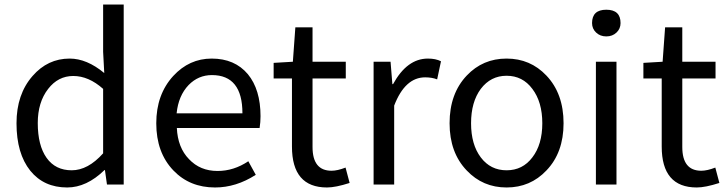

<svg xmlns="http://www.w3.org/2000/svg" viewBox="-20 -816 3215 849"><path d="M114 -61Q53 -137 53 -271Q53 -399 124 -480Q191 -557 288 -557Q364 -557 441 -493L436 -587V-796H527V0H453L444 -64H442Q363 13 277 13Q174 13 114 -61ZM436 -138V-423Q372 -480 304 -480Q237 -480 193 -423Q147 -364 147 -272Q147 -173 186 -118Q225 -63 297 -63Q369 -63 436 -138Z M747 -62Q671 -141 671 -271Q671 -398 746 -480Q817 -557 916 -557Q1018 -557 1076 -488Q1132 -420 1132 -302Q1132 -276 1128 -250H762Q766 -163 816 -112Q865 -60 942 -60Q1014 -60 1078 -103L1111 -43Q1024 13 931 13Q819 13 747 -62ZM1052 -315Q1052 -484 917 -484Q857 -484 814 -440Q769 -393 761 -315Z M1271 -168V-469H1190V-538L1275 -543L1286 -695H1362V-543H1509V-469H1362V-166Q1362 -61 1446 -61Q1472 -61 1508 -75L1526 -7Q1464 13 1426 13Q1271 13 1271 -168Z M1632 -543H1707L1715 -444H1718Q1780 -557 1872 -557Q1907 -557 1930 -545L1913 -465Q1890 -474 1860 -474Q1771 -474 1723 -349V0H1632Z M2044 -62Q1968 -141 1968 -271Q1968 -402 2044 -482Q2115 -557 2220 -557Q2325 -557 2396 -482Q2472 -402 2472 -271Q2472 -141 2396 -62Q2325 13 2220 13Q2115 13 2044 -62ZM2334 -120Q2378 -177 2378 -271Q2378 -365 2334 -423Q2291 -481 2220 -481Q2150 -481 2106 -423Q2063 -365 2063 -271Q2063 -177 2106 -120Q2149 -63 2220 -63Q2291 -63 2334 -120Z M2615 -543H2706V0H2615ZM2616 -672Q2598 -689 2598 -714Q2598 -773 2661 -773Q2724 -773 2724 -714Q2724 -689 2706 -672Q2688 -655 2661 -655Q2634 -655 2616 -672Z M2906 -168V-469H2825V-538L2910 -543L2921 -695H2997V-543H3144V-469H2997V-166Q2997 -61 3081 -61Q3107 -61 3143 -75L3161 -7Q3099 13 3061 13Q2906 13 2906 -168Z"/></svg>

Font: 思源黑体R
Style: Regular
Weight: 400
Designer: Ryoko NISHIZUKA  (kana & ideographs); Paul D. Hunt (Latin, Greek & Cyrillic); Wenlong ZHANG  (bopomofo); Sandoll Communi
Foundry: Adobe Systems Incorporated
Version: Version 1.00 June 24, 2014, initial release